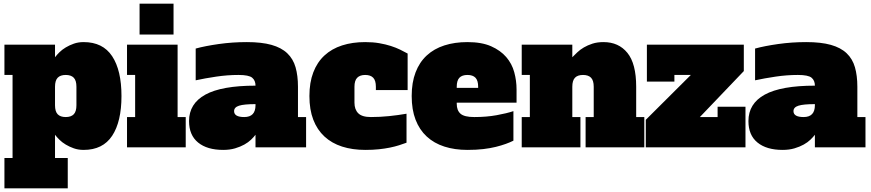

<svg xmlns="http://www.w3.org/2000/svg" viewBox="-20 -798 4718 1040"><path d="M347 222H4V58H48V-392H4V-556H278V-488Q287 -500 301.5 -514.5Q316 -529 336 -541Q356 -553 380 -561.5Q404 -570 433 -570Q537 -570 587.5 -493.5Q638 -417 638 -278Q638 -139 587.5 -62.5Q537 14 433 14Q404 14 380 5.5Q356 -3 336 -15Q316 -27 301.5 -41.5Q287 -56 278 -68V58H347ZM394 -328Q394 -362 379.5 -377Q365 -392 336 -392Q307 -392 292.5 -377Q278 -362 278 -328V-228Q278 -194 292.5 -179Q307 -164 336 -164Q365 -164 379.5 -179Q394 -194 394 -228Z M942 -164H986V0H668V-164H712V-392H668V-556H942ZM736 -778H920V-611H736Z M1364 -68Q1355 -56 1340 -41.5Q1325 -27 1303.5 -15Q1282 -3 1253.5 5.5Q1225 14 1189 14Q1102 14 1053 -26Q1004 -66 1004 -142Q1004 -237 1092.5 -285.5Q1181 -334 1364 -334Q1364 -362 1346 -377Q1328 -392 1272 -392Q1212 -392 1151.5 -383Q1091 -374 1040 -363V-535Q1091 -549 1165 -559.5Q1239 -570 1317 -570Q1397 -570 1450.5 -555Q1504 -540 1536 -509.5Q1568 -479 1581 -433.5Q1594 -388 1594 -328V-164H1638V0H1364ZM1364 -234Q1302 -234 1275 -225.5Q1248 -217 1248 -196Q1248 -164 1303 -164Q1364 -164 1364 -228Z M1900 -242Q1900 -205 1920.5 -184.5Q1941 -164 1989 -164Q2038 -164 2087 -169Q2136 -174 2182 -182V-25Q2163 -18 2141 -11Q2119 -4 2092 1.5Q2065 7 2032.5 10.5Q2000 14 1959 14Q1889 14 1833 -4Q1777 -22 1737.5 -58.5Q1698 -95 1677 -149.5Q1656 -204 1656 -278Q1656 -351 1677 -406Q1698 -461 1737.5 -497.5Q1777 -534 1833 -552Q1889 -570 1958 -570Q2000 -570 2034.5 -564Q2069 -558 2097 -549Q2125 -540 2147.5 -529Q2170 -518 2188 -508V-310H2016V-328Q2016 -362 2001.5 -377Q1987 -392 1958 -392Q1930 -392 1915 -377Q1900 -362 1900 -328Z M2512 -570Q2589 -570 2640 -547.5Q2691 -525 2722 -489Q2753 -453 2765.5 -407Q2778 -361 2778 -314V-242H2454V-236Q2454 -200 2474.5 -182Q2495 -164 2549 -164Q2615 -164 2670 -174Q2725 -184 2761 -196V-36Q2743 -27 2719.5 -18.5Q2696 -10 2666 -2.5Q2636 5 2598 9.5Q2560 14 2512 14Q2443 14 2387 -4Q2331 -22 2291.5 -58.5Q2252 -95 2231 -149.5Q2210 -204 2210 -278Q2210 -351 2231 -406Q2252 -461 2291.5 -497.5Q2331 -534 2387 -552Q2443 -570 2512 -570ZM2512 -392Q2483 -392 2468.5 -377Q2454 -362 2454 -328V-322H2570V-328Q2570 -362 2555.5 -377Q2541 -392 2512 -392Z M3152 -164H3196V-328Q3196 -362 3181.5 -377Q3167 -392 3138 -392Q3109 -392 3094.5 -377Q3080 -362 3080 -328V-164H3124V0H2806V-164H2850V-392H2806V-556H3080V-488Q3092 -500 3107 -514.5Q3122 -529 3142.5 -541Q3163 -553 3189 -561.5Q3215 -570 3249 -570Q3331 -570 3378.5 -511.5Q3426 -453 3426 -328V-164H3470V0H3152Z M3722 -392H3633V-356H3484V-556H4009V-413L3771 -164H3867V-220H4018V0H3478V-149Z M4394 -68Q4385 -56 4370 -41.5Q4355 -27 4333.5 -15Q4312 -3 4283.5 5.5Q4255 14 4219 14Q4132 14 4083 -26Q4034 -66 4034 -142Q4034 -237 4122.5 -285.5Q4211 -334 4394 -334Q4394 -362 4376 -377Q4358 -392 4302 -392Q4242 -392 4181.5 -383Q4121 -374 4070 -363V-535Q4121 -549 4195 -559.5Q4269 -570 4347 -570Q4427 -570 4480.5 -555Q4534 -540 4566 -509.5Q4598 -479 4611 -433.5Q4624 -388 4624 -328V-164H4668V0H4394ZM4394 -234Q4332 -234 4305 -225.5Q4278 -217 4278 -196Q4278 -164 4333 -164Q4394 -164 4394 -228Z"/></svg>

Font: Alfa Slab One
Style: Regular
Weight: 400
Designer: JM Sole
Foundry: JM Sole
Version: Version 1.001